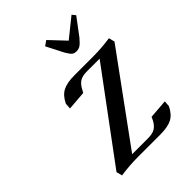

<svg xmlns="http://www.w3.org/2000/svg" viewBox="-189 -722 821 821"><g transform="rotate(-45 221.0 -311.5)"><path d="M53.2 -19 345.2 -413.1H269Q239.7 -413.1 224.6 -402.8Q209.5 -392.6 199.2 -372.1L191.9 -358.9L105 -352.1L106.9 -378.9Q123 -412.6 148.2 -425.8Q173.3 -439 219.2 -439H328.1Q381.8 -439 435.1 -446.8L441.9 -419.9L154.8 -25.9H250Q279.3 -25.9 294.4 -35.9Q309.6 -45.9 319.8 -65.9L326.2 -80.1L413.1 -86.9L411.1 -60.1Q395 -26.4 369.9 -13.2Q344.7 0 298.8 0H167Q110.8 0 60.1 7.8ZM217.8 -615.2 240.2 -630.9 306.2 -561 393.1 -630.9 405.8 -615.2 347.2 -537.1Q331.5 -518.6 321.5 -511.7Q311.5 -504.9 297.9 -504.9Q284.2 -504.9 276.6 -511.5Q269 -518.1 257.8 -537.1Z"/></g></svg>

Font: Dehuti
Style: Bold-Italic
Weight: 700
Version: Version 1.2